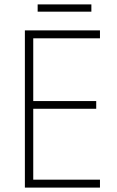

<svg xmlns="http://www.w3.org/2000/svg" viewBox="-20 -852 530 872"><path d="M434 0H93V-714H434V-678H131V-393H417V-358H131V-36H434ZM395 -832V-799H151V-832Z"/></svg>

Font: Noto Sans Hebrew SemiCondensed ExtraLight
Style: Regular
Weight: 200
Width: 4
Designer: Monotype Design Team
Foundry: Monotype Imaging Inc.
Version: Version 2.004; ttfautohint (v1.8.4.7-5d5b)